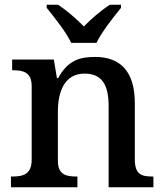

<svg xmlns="http://www.w3.org/2000/svg" viewBox="-20 -786 691 806"><path d="M279 -606H385C406 -651 457 -715 488 -753V-766H441C405 -743 362 -706 332 -675C302 -706 259 -743 224 -766H176V-753C207 -715 258 -651 279 -606ZM26 0H305V-45H301C257 -45 223 -53 223 -111V-317C223 -402 251 -477 335 -477C410 -477 436 -427 436 -341V0H624V-45H619C574 -45 546 -54 546 -117V-352C546 -488 484 -547 379 -547C315 -547 265 -533 224 -458H219L206 -536H31V-491H35C79 -491 113 -482 113 -424V-116C113 -54 77 -45 32 -45H26Z"/></svg>

Font: Noto Serif Medium
Style: Regular
Weight: 500
Designer: Monotype Design Team
Foundry: Monotype Imaging Inc.
Version: Version 2.013